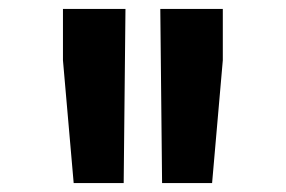

<svg xmlns="http://www.w3.org/2000/svg" viewBox="-20 -730 640 430"><path d="M343 -320 339 -710H479V-595L455 -320ZM145 -320 121 -595V-710H261L257 -320Z"/></svg>

Font: Geist Mono ExtraBold
Style: Regular
Weight: 800
Monospace: yes
Designer: Basement.studio, Andrés Briganti, Mateo Zaragoza
Foundry: Basement.studio, Vercel, Andrés Briganti, Guido Ferreyra, Mateo Zaragoza
Version: Version 1.500; ttfautohint (v1.8.4.7-5d5b)